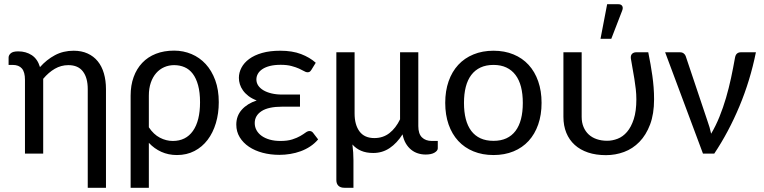

<svg xmlns="http://www.w3.org/2000/svg" viewBox="-20 -724 3600 905"><path d="M479.5 161.1H393.6V-304.2Q393.6 -357.4 370.8 -387.2Q348.1 -417 302.2 -417Q268.1 -417 238.5 -399.9Q209 -382.8 183.6 -352.5V0H97.7V-347.7Q97.7 -384.3 83.3 -401.1Q68.8 -418 40 -418H20.5V-452.6Q20.5 -463.9 30.8 -472.9Q41 -481.9 65.9 -481.9Q102.5 -481.9 129.9 -463.9Q157.2 -445.8 168.5 -407.7Q199.7 -442.9 239 -463.9Q278.3 -484.9 327.1 -484.9Q364.3 -484.9 392.8 -471.9Q421.4 -459 440.7 -435.3Q460 -411.6 469.7 -378.2Q479.5 -344.7 479.5 -304.2Z M595.7 -273.4Q595.7 -321.8 609.9 -360.8Q624 -399.9 650.4 -427.7Q676.8 -455.6 714.8 -470.5Q752.9 -485.4 800.8 -485.4Q844.2 -485.4 882.6 -469.2Q920.9 -453.1 949.5 -422.1Q978 -391.1 994.6 -345.9Q1011.2 -300.8 1011.2 -242.2Q1011.2 -189.5 997.6 -143.8Q983.9 -98.1 958.5 -64.7Q933.1 -31.2 896.5 -12.2Q859.9 6.8 814 6.8Q773.9 6.8 740.5 -8.3Q707 -23.4 681.6 -50.8V161.1H595.7ZM681.6 -124Q704.1 -90.3 733.6 -75Q763.2 -59.6 794.4 -59.6Q856 -59.6 889.4 -106.9Q922.9 -154.3 922.9 -242.2Q922.9 -288.6 913.8 -321.8Q904.8 -355 888.7 -376.2Q872.6 -397.5 850.1 -407.2Q827.6 -417 800.8 -417Q775.9 -417 754.2 -407.5Q732.4 -397.9 716.3 -379.6Q700.2 -361.3 690.9 -334.5Q681.6 -307.6 681.6 -273.4Z M1448.2 -395.5Q1443.4 -387.7 1439.2 -385.5Q1435.1 -383.3 1428.7 -383.3Q1422.4 -383.3 1413.3 -388.7Q1404.3 -394 1389.6 -400.6Q1375 -407.2 1354 -412.8Q1333 -418.5 1302.7 -418.5Q1273.9 -418.5 1252.4 -413.1Q1231 -407.7 1216.8 -398.2Q1202.6 -388.7 1195.6 -376.2Q1188.5 -363.8 1188.5 -349.6Q1188.5 -334 1197 -321Q1205.6 -308.1 1221.4 -298.6Q1237.3 -289.1 1259.8 -283.7Q1282.2 -278.3 1310.5 -278.3H1394V-221.2H1310.5Q1245.1 -221.2 1212.9 -200.2Q1180.7 -179.2 1180.7 -144Q1180.7 -125.5 1189.2 -110.1Q1197.8 -94.7 1213.4 -83.5Q1229 -72.3 1251.5 -65.9Q1273.9 -59.6 1301.8 -59.6Q1335.4 -59.6 1357.9 -66.9Q1380.4 -74.2 1395.5 -83Q1410.6 -91.8 1420.4 -99.1Q1430.2 -106.4 1439 -106.4Q1444.3 -106.4 1448.5 -104.2Q1452.6 -102.1 1455.6 -98.1L1479.5 -66.9Q1463.4 -47.9 1442.4 -33.9Q1421.4 -20 1397.5 -11.2Q1373.5 -2.4 1347.9 1.7Q1322.3 5.9 1296.9 5.9Q1254.9 5.9 1218 -3.9Q1181.2 -13.7 1153.6 -32.2Q1126 -50.8 1109.9 -77.1Q1093.8 -103.5 1093.8 -136.7Q1093.8 -177.7 1119.6 -206.8Q1145.5 -235.8 1189.9 -250.5Q1167 -259.3 1151.1 -271.5Q1135.3 -283.7 1125.2 -297.9Q1115.2 -312 1110.6 -327.1Q1106 -342.3 1106 -356.9Q1106 -381.8 1118.2 -405Q1130.4 -428.2 1154.5 -446Q1178.7 -463.9 1215.3 -474.4Q1252 -484.9 1301.3 -484.9Q1357.9 -484.9 1398.9 -469.2Q1439.9 -453.6 1468.3 -428.2Z M1651.4 -477.5V-189Q1651.4 -135.7 1674.6 -104.5Q1697.8 -73.2 1744.6 -73.2Q1785.6 -73.2 1815.7 -96.7Q1845.7 -120.1 1865.7 -161.6V-477.5H1951.7V-129.9Q1951.7 -93.3 1969 -76.4Q1986.3 -59.6 2015.6 -59.6H2043.5V-24.9Q2043.5 -13.7 2028.3 -4.6Q2013.2 4.4 1986.3 4.4Q1967.3 4.4 1949.7 -1.2Q1932.1 -6.8 1917.7 -18.6Q1903.3 -30.3 1892.8 -48.1Q1882.3 -65.9 1877.4 -90.8Q1851.1 -49.3 1816.7 -26.1Q1782.2 -2.9 1739.3 -2.9Q1706.5 -2.9 1682.4 -13.2Q1658.2 -23.4 1641.1 -43Q1643.6 -24.4 1644.8 -5.1Q1646 14.2 1646 30.8V161.1H1603.5Q1585 161.1 1575.2 151.6Q1565.4 142.1 1565.4 125V-477.5Z M2078.6 0ZM2306.2 -484.9Q2358.4 -484.9 2400.4 -467.5Q2442.4 -450.2 2471.7 -418.2Q2501 -386.2 2516.8 -340.8Q2532.7 -295.4 2532.7 -239.3Q2532.7 -182.6 2516.8 -137.2Q2501 -91.8 2471.7 -59.8Q2442.4 -27.8 2400.4 -10.5Q2358.4 6.8 2306.2 6.8Q2253.9 6.8 2211.7 -10.5Q2169.4 -27.8 2139.9 -59.8Q2110.4 -91.8 2094.5 -137.2Q2078.6 -182.6 2078.6 -239.3Q2078.6 -295.4 2094.5 -340.8Q2110.4 -386.2 2139.9 -418.2Q2169.4 -450.2 2211.7 -467.5Q2253.9 -484.9 2306.2 -484.9ZM2306.2 -60.1Q2340.8 -60.1 2366.7 -72Q2392.6 -84 2409.9 -106.9Q2427.2 -129.9 2435.8 -163.1Q2444.3 -196.3 2444.3 -238.8Q2444.3 -281.2 2435.8 -314.5Q2427.2 -347.7 2409.9 -370.6Q2392.6 -393.6 2366.7 -405.8Q2340.8 -418 2306.2 -418Q2271 -418 2244.9 -405.8Q2218.8 -393.6 2201.4 -370.6Q2184.1 -347.7 2175.5 -314.5Q2167 -281.2 2167 -238.8Q2167 -196.3 2175.5 -163.1Q2184.1 -129.9 2201.4 -106.9Q2218.8 -84 2244.9 -72Q2271 -60.1 2306.2 -60.1Z M2635.7 0ZM2721.7 -477.5V-173.3Q2721.7 -146.5 2730.5 -125.5Q2739.3 -104.5 2754.9 -90.1Q2770.5 -75.7 2792.7 -68.1Q2814.9 -60.5 2841.8 -60.5Q2866.7 -60.5 2891.4 -70.1Q2916 -79.6 2935.5 -102.3Q2955.1 -125 2967.3 -162.6Q2979.5 -200.2 2979.5 -255.9Q2979.5 -279.8 2976.8 -303.7Q2974.1 -327.6 2970.2 -351.8Q2966.3 -376 2961.9 -399.9Q2957.5 -423.8 2953.6 -448.2Q2952.6 -456.1 2954.3 -461.7Q2956.1 -467.3 2959.7 -470.7Q2963.4 -474.1 2968 -475.8Q2972.7 -477.5 2977.1 -477.5H3035.6Q3041.5 -447.8 3046.4 -420.7Q3051.3 -393.6 3054.9 -366.9Q3058.6 -340.3 3060.8 -313Q3063 -285.6 3063 -255.9Q3063 -187 3044.2 -137.2Q3025.4 -87.4 2993.9 -55.2Q2962.4 -22.9 2921.6 -7.8Q2880.9 7.3 2836.4 7.3Q2789.1 7.3 2752 -5.1Q2714.8 -17.6 2689 -41Q2663.1 -64.5 2649.4 -97.9Q2635.7 -131.3 2635.7 -173.3V-477.5ZM2810.5 -541 2841.8 -704.1H2895Q2907.7 -704.1 2912.8 -695.8Q2918 -687.5 2912.6 -673.8L2861.3 -541Z M3543 -477.5Q3516.1 -344.2 3465.3 -222.9Q3414.6 -101.6 3346.7 0H3293.5L3115.2 -477.5H3186Q3195.8 -477.5 3202.6 -472.2Q3209.5 -466.8 3211.9 -460L3314.5 -154.3Q3320.3 -138.7 3324.5 -123.8Q3328.6 -108.9 3332 -93.8Q3354 -130.9 3371.3 -173.8Q3388.7 -216.8 3402.1 -262.7Q3415.5 -308.6 3425.8 -356.4Q3436 -404.3 3444.3 -451.2Q3446.8 -465.8 3454.1 -471.7Q3461.4 -477.5 3470.7 -477.5Z"/></svg>

Font: Carlito
Style: Regular
Weight: 400
Designer: Lukasz Dziedzic
Foundry: tyPoland Lukasz Dziedzic
Version: Version 1.103; Beta1; all basic design good, some composites